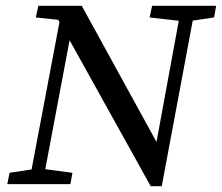

<svg xmlns="http://www.w3.org/2000/svg" viewBox="-20 -633 763 660"><path d="M5 0 13 -39 104 -53H124L229 -39L222 0ZM79 0 195 -613 240 -605 126 0ZM498 7 169 -585 216 -561 103 -573 112 -613H261L551 -85L536 7ZM494 -573 503 -613H723L716 -573L628 -560H609ZM536 7 502 -58 604 -613H652Z"/></svg>

Font: Lisu Bosa Medium
Style: Italic
Weight: 500
Italic angle: -19°
Designer: David Morse, Annie Olsen, Victor Gaultney, Frank Grießhammer (Latin)
Foundry: SIL International
Version: Version 2.000